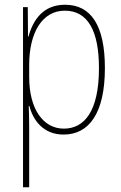

<svg xmlns="http://www.w3.org/2000/svg" viewBox="-20 -557 511 809"><path d="M254 -537C161 -537 119 -472 100 -403H98L97 -527H77V232H103V-21C103 -56 102 -88 101 -110H104C119 -51 162 10 248 10C355 10 422 -80 422 -270C422 -449 364 -537 254 -537ZM253 -512C350 -512 397 -427 397 -270C397 -86 334 -15 249 -15C163 -15 103 -96 103 -232V-284C103 -418 157 -512 253 -512Z"/></svg>

Font: Noto Sans Condensed Thin
Style: Regular
Weight: 100
Width: 3
Designer: Monotype Design Team
Foundry: Monotype Imaging Inc.
Version: Version 2.013